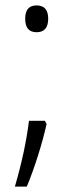

<svg xmlns="http://www.w3.org/2000/svg" viewBox="-20 -559 269 709"><path d="M73 -490Q73 -539 115 -539Q158 -539 158 -490Q158 -440 115 -440Q73 -440 73 -490ZM152 -101Q140 -47 120.5 15Q101 77 79 130H35Q55 61 67.5 2Q80 -57 87 -113H146Z"/></svg>

Font: Noto Sans Arabic UI SmCn Lt
Style: Regular
Weight: 300
Width: 4
Designer: Monotype Design Team, Nadine Chahine and Nizar Qandah
Foundry: Monotype Imaging Inc.
Version: Version 2.010; ttfautohint (v1.8.4.7-5d5b)